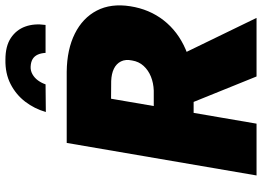

<svg xmlns="http://www.w3.org/2000/svg" viewBox="-149 -817 966 708"><g transform="rotate(-90 334.0 -463.0)"><path d="M281 -309 406 0H622L472 -309ZM161 -700 41 0H232L352 -700ZM254 -537 389 -536Q416 -535 434.5 -526Q453 -517 461.5 -500Q470 -483 465 -459Q461 -434 445 -416.5Q429 -399 405.5 -389.5Q382 -380 354 -379H227L200 -232H355Q440 -233 506 -261.5Q572 -290 613 -342.5Q654 -395 665 -466Q676 -537 649 -589Q622 -641 564 -670Q506 -699 424 -700H281ZM275 -777Q287 -819 313 -853Q339 -887 378 -907Q417 -927 468 -926Q518 -926 548 -906Q578 -886 590 -853Q602 -820 596 -778H493Q492 -795 486.5 -807Q481 -819 470.5 -825.5Q460 -832 443 -833Q428 -834 414.5 -826.5Q401 -819 391.5 -806Q382 -793 377 -778Z"/></g></svg>

Font: Jost ExtraBold
Style: Italic
Weight: 800
Italic angle: -5°
Version: Version 3.710